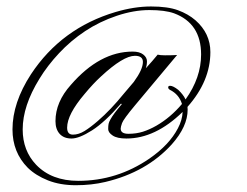

<svg xmlns="http://www.w3.org/2000/svg" viewBox="-20 -416 743 578"><path d="M544.4 -94.2 544.9 -85.9Q544.9 -35.2 497.1 18.6Q420.9 102.5 296.9 131.8Q255.4 141.6 208.3 141.6Q161.1 141.6 124.3 127Q87.4 112.3 63.5 88.9Q17.6 42.5 17.6 -26.4Q17.6 -106.9 73.2 -192.4Q165 -331.5 328.1 -379.9Q384.3 -396.5 434.6 -396.5Q484.9 -396.5 515.6 -385.3Q546.4 -374 568.4 -355Q613.3 -315.4 613.3 -259.3Q613.3 -171.9 544.4 -94.2ZM538.6 -116.7Q585.4 -182.1 585.4 -252Q585.4 -345.7 503.9 -376Q476.6 -385.7 429.7 -385.7Q382.8 -385.7 331.3 -368.4Q279.8 -351.1 236.3 -322.3Q192.9 -293.5 158 -256.1Q123 -218.8 98.6 -178.7Q48.3 -97.2 48.3 -26.4Q48.3 37.6 88.9 80.1Q135.3 128.4 215.8 128.4Q332 128.4 429.7 61.5Q489.7 20 515.6 -29.8Q528.8 -54.7 529.8 -79.1Q447.8 1 360.4 1Q332.5 1 319.1 -8.1Q305.7 -17.1 305.7 -27.3Q305.7 -37.6 306.9 -43.2Q308.1 -48.8 312.5 -56.6Q321.3 -72.8 346.7 -102.5L344.2 -104Q295.4 -47.9 256.8 -23.4Q218.3 1 195.3 1Q172.4 1 159.7 -12.9Q147 -26.9 147 -51.3Q147 -108.9 193.4 -160.6Q280.3 -260.7 379.4 -260.7Q399.9 -260.7 411.1 -252Q422.4 -243.2 422.4 -231.7Q422.4 -220.2 418.9 -210.4L438.5 -232.4Q447.3 -242.2 454.6 -251.5Q462.4 -249.5 476.6 -249.5Q502.4 -249.5 513.2 -250.5L386.2 -98.6Q351.6 -57.1 347.4 -45.4Q343.3 -33.7 343.3 -28.8Q343.3 -13.2 366.7 -13.2Q390.1 -13.2 410.2 -19.5Q430.2 -25.9 450.7 -37.6Q493.7 -62.5 527.8 -103Q519 -131.8 491.7 -145.5Q486.3 -148.4 486.3 -153.1Q486.3 -157.7 492.2 -157.7Q501 -157.7 516.6 -145.5Q531.7 -131.3 538.6 -116.7ZM410.2 -229.5Q410.2 -248 386.2 -248Q351.1 -248 284.2 -186Q260.7 -164.6 234.4 -132.8Q182.1 -71.3 182.1 -31.7Q182.1 -10.7 199.5 -10.7Q216.8 -10.7 234.6 -21.7Q252.4 -32.7 274.4 -51.8Q313.5 -85.4 353 -134.3L382.8 -169.4Q410.2 -207 410.2 -229.5Z"/></svg>

Font: Pinyon Script
Style: Regular
Weight: 400
Designer: Nicole Fally
Foundry: Nicole Fally
Version: Version 1.005